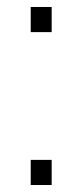

<svg xmlns="http://www.w3.org/2000/svg" viewBox="-20 -530 237 550"><path d="M68 -438V-510H128V-438ZM68 0V-72H128V0Z"/></svg>

Font: Saira Expanded ExtraLight
Style: Regular
Weight: 250
Width: 7
Designer: Hector Gatti with collaboration of the Omnibus-Type team
Foundry: Omnibus-Type
Version: Version 1.101